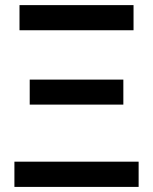

<svg xmlns="http://www.w3.org/2000/svg" viewBox="-20 -734 601 754"><path d="M56.6 -615.2V-713.9H504.4V-615.2ZM96.7 -323.2V-421.4H464.4V-323.2ZM36.6 0V-99.1H524.4V0Z"/></svg>

Font: Open Sans SemiBold
Style: Regular
Weight: 600
Designer: Monotype Design Team
Foundry: Monotype Imaging Inc.
Version: Version 3.003; ttfautohint (v1.8.4)